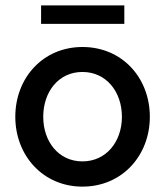

<svg xmlns="http://www.w3.org/2000/svg" viewBox="-20 -685 614 715"><path d="M133 -665V-596H443V-665ZM287 10C435 10 538 -106 538 -250C538 -395 435 -510 287 -510C140 -510 37 -395 37 -250C37 -106 140 10 287 10ZM287 -84C198 -84 141 -158 141 -250C141 -343 198 -417 287 -417C376 -417 434 -343 434 -250C434 -158 376 -84 287 -84Z"/></svg>

Font: Oakes Medium
Style: Regular
Weight: 500
Designer: Samuel Oakes
Foundry: Samuel Oakes
Version: Version 1.003;PS 001.003;hotconv 1.0.88;makeotf.lib2.5.64775